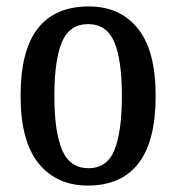

<svg xmlns="http://www.w3.org/2000/svg" viewBox="-20 -567 548 597"><path d="M253 10Q156 10 100 -59Q44 -128 44 -269Q44 -410 97.5 -478.5Q151 -547 256 -547Q353 -547 408.5 -478.5Q464 -410 464 -269Q464 -128 410.5 -59Q357 10 253 10ZM255 -44Q313 -44 336 -101Q359 -158 359 -269Q359 -380 335.5 -436Q312 -492 254 -492Q196 -492 172.5 -436Q149 -380 149 -269Q149 -158 173 -101Q197 -44 255 -44Z"/></svg>

Font: Noto Serif Tamil Condensed Medium
Style: Italic
Weight: 500
Width: 3
Italic angle: -12°
Designer: Indian Type Foundry, Tom Grace, and the Monotype Design Team
Foundry: Monotype Imaging Inc.
Version: Version 2.003; ttfautohint (v1.8.4.7-5d5b)